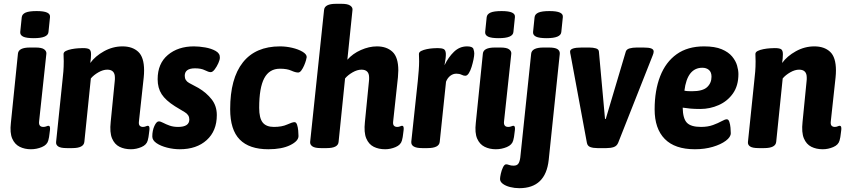

<svg xmlns="http://www.w3.org/2000/svg" viewBox="-20 -774 4434 1006"><path d="M142 8Q109 8 83 -5Q57 -18 44 -48Q31 -78 37 -130L74 -493Q77 -525 137 -525H166Q199 -525 211.5 -515.5Q224 -506 223 -493L185 -139Q181 -109 207 -109Q216 -109 223 -112Q230 -115 234 -115Q244 -115 242 -94Q240 -84 239 -70.5Q238 -57 233 -38Q227 -15 199.5 -3.5Q172 8 142 8ZM157 -574Q118 -574 101.5 -582Q85 -590 86 -606L94 -684Q96 -700 114 -708Q132 -716 172 -716Q210 -716 227 -708Q244 -700 242 -684L234 -606Q231 -574 157 -574Z M666 8Q632 8 606 -5Q580 -18 567 -49Q554 -80 560 -135L581 -347Q582 -354 582 -358.5Q582 -363 582 -368Q582 -409 542 -409Q520 -409 495.5 -395Q471 -381 456 -363L422 -31Q419 2 359 2H330Q297 2 284.5 -7Q272 -16 274 -31L307 -349Q310 -375 312 -399Q314 -423 314 -453Q314 -462 313.5 -471Q313 -480 313 -491Q313 -501 325 -507Q337 -513 355 -516.5Q373 -520 389.5 -521Q406 -522 414 -522Q440 -522 448.5 -515.5Q457 -509 457 -490Q457 -469 453 -444Q479 -480 525 -505.5Q571 -531 622 -531Q674 -531 704.5 -502.5Q735 -474 735 -405Q735 -396 734.5 -387Q734 -378 733 -368L708 -138Q706 -122 712 -115.5Q718 -109 729 -109Q737 -109 744 -112Q751 -115 755 -115Q765 -115 763 -94Q761 -84 760 -70.5Q759 -57 754 -38Q748 -15 721 -3.5Q694 8 666 8Z M922 8Q889 8 855.5 -0.5Q822 -9 800 -24Q778 -39 778 -59Q778 -90 789 -114Q800 -138 812 -138Q821 -138 835 -130.5Q849 -123 868.5 -116Q888 -109 913 -109Q972 -109 972 -148Q972 -172 948.5 -186Q925 -200 897 -217Q848 -248 827 -280.5Q806 -313 806 -359Q806 -441 859.5 -486Q913 -531 996 -531Q1023 -531 1055 -525.5Q1087 -520 1110 -507Q1133 -494 1132 -472Q1132 -461 1124 -443Q1116 -425 1105 -410.5Q1094 -396 1084 -396Q1073 -396 1053.5 -406Q1034 -416 1002 -416Q948 -416 948 -377Q948 -352 970.5 -339.5Q993 -327 1020 -313Q1062 -288 1089 -253.5Q1116 -219 1116 -171Q1116 -88 1063 -40Q1010 8 922 8Z M1386 8Q1286 8 1236 -43Q1186 -94 1186 -202Q1186 -363 1252.5 -447Q1319 -531 1447 -531Q1479 -531 1511 -523.5Q1543 -516 1565 -503Q1587 -490 1587 -475Q1587 -472 1583.5 -459Q1580 -446 1573.5 -431Q1567 -416 1559 -405Q1551 -394 1542 -394Q1528 -394 1506 -404Q1484 -414 1447 -414Q1391 -414 1364.5 -364Q1338 -314 1338 -209Q1338 -155 1356.5 -132Q1375 -109 1415 -109Q1457 -109 1484.5 -121.5Q1512 -134 1523 -134Q1532 -134 1536.5 -120.5Q1541 -107 1542.5 -90Q1544 -73 1544 -61Q1544 -35 1500.5 -13.5Q1457 8 1386 8Z M1998 8Q1964 8 1938 -5Q1912 -18 1899 -49Q1886 -80 1892 -135L1913 -347Q1914 -354 1914 -358.5Q1914 -363 1914 -368Q1914 -409 1874 -409Q1852 -409 1827.5 -395Q1803 -381 1788 -363L1754 -30Q1751 2 1692 2H1661Q1630 2 1617 -7Q1604 -16 1605 -30L1678 -722Q1681 -754 1740 -754H1771Q1801 -754 1814.5 -745Q1828 -736 1827 -723L1800 -461Q1828 -493 1871 -512Q1914 -531 1955 -531Q2006 -531 2036.5 -502.5Q2067 -474 2067 -405Q2067 -396 2066 -387Q2065 -378 2065 -369L2040 -138Q2038 -122 2044 -115.5Q2050 -109 2061 -109Q2070 -109 2076.5 -112Q2083 -115 2087 -115Q2097 -115 2095 -94Q2093 -84 2092 -70.5Q2091 -57 2086 -38Q2080 -15 2053 -3.5Q2026 8 1998 8Z M2192 2Q2132 2 2135 -32L2169 -349Q2172 -380 2174 -405.5Q2176 -431 2176 -453Q2176 -467 2175.5 -474.5Q2175 -482 2175 -491Q2175 -501 2187 -507Q2199 -513 2216 -516.5Q2233 -520 2249 -521Q2265 -522 2273 -522Q2294 -522 2304.5 -517Q2315 -512 2316 -493Q2317 -474 2309 -432Q2329 -474 2358.5 -502.5Q2388 -531 2427 -531Q2456 -531 2460.5 -517.5Q2465 -504 2465 -494Q2465 -482 2461 -462.5Q2457 -443 2451 -423.5Q2445 -404 2436.5 -390.5Q2428 -377 2418 -377Q2409 -377 2398 -382.5Q2387 -388 2371 -388Q2354 -388 2339.5 -377Q2325 -366 2317 -346L2284 -31Q2281 2 2220 2Z M2578 8Q2545 8 2519 -5Q2493 -18 2480 -48Q2467 -78 2473 -130L2510 -493Q2513 -525 2573 -525H2602Q2635 -525 2647.5 -515.5Q2660 -506 2659 -493L2621 -139Q2617 -109 2643 -109Q2652 -109 2659 -112Q2666 -115 2670 -115Q2680 -115 2678 -94Q2676 -84 2675 -70.5Q2674 -57 2669 -38Q2663 -15 2635.5 -3.5Q2608 8 2578 8ZM2593 -574Q2554 -574 2537.5 -582Q2521 -590 2522 -606L2530 -684Q2532 -700 2550 -708Q2568 -716 2608 -716Q2646 -716 2663 -708Q2680 -700 2678 -684L2670 -606Q2667 -574 2593 -574Z M2701 212Q2676 212 2652.5 206Q2629 200 2614.5 189Q2600 178 2600 164Q2600 155 2604 136.5Q2608 118 2615.5 102.5Q2623 87 2632 87Q2639 87 2648 90.5Q2657 94 2671 94Q2688 94 2695.5 84Q2703 74 2706 52L2763 -492Q2766 -525 2828 -525H2856Q2888 -525 2901 -516.5Q2914 -508 2913 -492L2855 64Q2839 212 2701 212ZM2844 -574Q2805 -574 2788.5 -582Q2772 -590 2773 -606L2781 -684Q2783 -700 2801 -708Q2819 -716 2859 -716Q2897 -716 2914 -708Q2931 -700 2929 -684L2921 -606Q2918 -574 2844 -574Z M3110 2Q3088 2 3073 -3.5Q3058 -9 3055 -26L2970 -485Q2967 -497 2967 -504Q2967 -525 3028 -525H3067Q3088 -525 3102.5 -520.5Q3117 -516 3118 -504L3150 -151H3154L3259 -504Q3263 -516 3279 -520.5Q3295 -525 3317 -525H3351Q3380 -525 3392.5 -520Q3405 -515 3405 -504Q3405 -496 3400 -484L3219 -26Q3212 -9 3196 -3.5Q3180 2 3158 2Z M3621 8Q3516 8 3463 -46Q3410 -100 3410 -201Q3410 -300 3439 -374.5Q3468 -449 3525.5 -490Q3583 -531 3669 -531Q3726 -531 3761.5 -516Q3797 -501 3816 -478Q3835 -455 3842 -430.5Q3849 -406 3849 -386Q3849 -325 3820.5 -284.5Q3792 -244 3746 -223.5Q3700 -203 3649 -203Q3620 -203 3597.5 -205Q3575 -207 3557 -210Q3558 -153 3579 -131Q3600 -109 3653 -109Q3689 -109 3716 -119Q3743 -129 3761 -139Q3779 -149 3788 -149Q3797 -149 3801.5 -135.5Q3806 -122 3807.5 -105Q3809 -88 3809 -76Q3809 -56 3783 -36.5Q3757 -17 3714.5 -4.5Q3672 8 3621 8ZM3606 -296Q3662 -296 3685 -317.5Q3708 -339 3708 -372Q3708 -396 3694.5 -407.5Q3681 -419 3660 -419Q3581 -419 3566 -299Q3574 -297 3585 -296.5Q3596 -296 3606 -296Z M4291 8Q4257 8 4231 -5Q4205 -18 4192 -49Q4179 -80 4185 -135L4206 -347Q4207 -354 4207 -358.5Q4207 -363 4207 -368Q4207 -409 4167 -409Q4145 -409 4120.5 -395Q4096 -381 4081 -363L4047 -31Q4044 2 3984 2H3955Q3922 2 3909.5 -7Q3897 -16 3899 -31L3932 -349Q3935 -375 3937 -399Q3939 -423 3939 -453Q3939 -462 3938.5 -471Q3938 -480 3938 -491Q3938 -501 3950 -507Q3962 -513 3980 -516.5Q3998 -520 4014.5 -521Q4031 -522 4039 -522Q4065 -522 4073.5 -515.5Q4082 -509 4082 -490Q4082 -469 4078 -444Q4104 -480 4150 -505.5Q4196 -531 4247 -531Q4299 -531 4329.5 -502.5Q4360 -474 4360 -405Q4360 -396 4359.5 -387Q4359 -378 4358 -368L4333 -138Q4331 -122 4337 -115.5Q4343 -109 4354 -109Q4362 -109 4369 -112Q4376 -115 4380 -115Q4390 -115 4388 -94Q4386 -84 4385 -70.5Q4384 -57 4379 -38Q4373 -15 4346 -3.5Q4319 8 4291 8Z"/></svg>

Font: Asap Semi Condensed Semi Condensed Regular
Style: Bold Italic
Weight: 700
Width: 4
Italic angle: -6°
Designer: Pablo Cosgaya
Foundry: Omnibus-Type
Version: Version 3.001; ttfautohint (v1.8.4.7-5d5b)